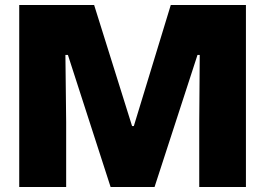

<svg xmlns="http://www.w3.org/2000/svg" viewBox="-20 -749 1061 769"><path d="M57 0V-729H357L509 -244H516L664 -729H965V0H778V-262L780 -529H771L599 0H423L252 -529H242L245 -260V0Z"/></svg>

Font: Mona Sans Expanded ExtraBold
Style: Regular
Weight: 800
Width: 7
Designer: Deni Anggara
Foundry: GitHub
Version: Version 1.001; ttfautohint (v1.8.4.7-5d5b);gftools[0.9.33]